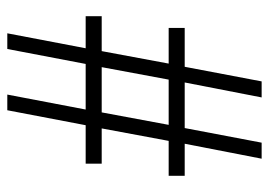

<svg xmlns="http://www.w3.org/2000/svg" viewBox="-128 -626 754 539"><g transform="rotate(90 249.5 -357.0)"><path d="M74 0 116 -220H26V-265H124L159 -453H59V-498H168L209 -714H254L212 -498H340L381 -714H426L384 -498H474V-453H376L341 -265H440V-220H332L290 0H246L288 -220H160L118 0ZM169 -265H296L331 -453H204Z"/></g></svg>

Font: Noto Sans Tamil ExtraCondensed Light
Style: Regular
Weight: 300
Width: 2
Designer: Jelle Bosma - Monotype Design Team
Foundry: Monotype Imaging Inc.
Version: Version 2.004; ttfautohint (v1.8.4.7-5d5b)